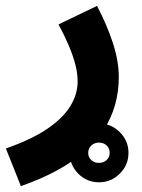

<svg xmlns="http://www.w3.org/2000/svg" viewBox="-55 -403 484 653"><path d="M282 217Q240 217 211 187.5Q182 158 182 117Q182 76 211 46.5Q240 17 282 17Q323 17 352.5 46.5Q382 76 382 117Q382 158 352.5 187.5Q323 217 282 217ZM281 151Q297 151 307.5 141.5Q318 132 318 117Q318 101 307.5 91.5Q297 82 281 82Q266 82 255.5 92Q245 102 245 117Q245 132 255.5 141.5Q266 151 281 151ZM16 230 -35 102Q51 72 104.5 36Q158 0 183.5 -41Q209 -82 209 -126Q209 -154 201 -184.5Q193 -215 178.5 -249Q164 -283 144 -320L275 -383Q310 -316 329.5 -255Q349 -194 349 -141Q349 -92 336.5 -47Q324 -2 298.5 37.5Q273 77 233 112Q193 147 139 176.5Q85 206 16 230Z"/></svg>

Font: Farlight84_Sys_V01
Style: Bold
Weight: 700
Designer: Monotype Design Team, Nadine Chahine and Nizar Qandah
Foundry: Monotype Imaging Inc.
Version: Version 2.004;October 31, 2024;FontCreator 14.0.0.2814 64-bi